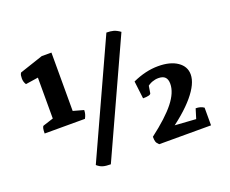

<svg xmlns="http://www.w3.org/2000/svg" viewBox="-109 -833 1226 1022"><g transform="rotate(-20 503.5 -321.5)"><path d="M83.2 -262.5Q83.2 -301.3 93.2 -304.2L164.4 -327.1L151.1 -304.1V-611.7L166.8 -556.8L79.7 -543.6Q74.5 -551.3 71.9 -560Q69.2 -568.6 69.2 -578.8Q69.2 -588.4 70.4 -596.1Q71.6 -603.8 76.4 -610.6L209.3 -655H264.4V-307L245.5 -329.6L323.8 -308Q323.8 -296.6 321 -286Q318.3 -275.4 311.4 -262.5ZM358.2 12Q330.7 12 314 7.1Q297.4 2.3 281.6 -11.8L575.7 -655Q598.9 -655 615.6 -650.4Q632.3 -645.8 652.3 -631.2ZM636.8 -0.5Q625 -11.1 621.8 -20.9Q618.6 -30.7 618.6 -49.1Q713.6 -121.5 757.9 -177.7Q802.2 -233.9 802.2 -283Q802.2 -308.3 789.9 -320.5Q777.7 -332.7 752.4 -332.7Q734.2 -332.7 716.5 -326.2Q698.8 -319.6 682.7 -305.4L693.1 -324.1L684.6 -271.8Q682.7 -259.4 639.6 -259.4L627.6 -359Q701.8 -393 772.4 -393Q840.7 -393 881 -365.5Q921.4 -338 921.4 -292.4Q921.4 -240.1 865.1 -173.3Q808.9 -106.5 700.7 -32.4L680.8 -71.3L896.2 -56.8L864 -47.6L884.3 -113.8Q897.7 -113.8 909.3 -110.6Q920.9 -107.4 930.3 -100.6V-0.5Z"/></g></svg>

Font: Petrona
Style: Regular
Weight: 400
Designer: Ringo R. Seeber
Foundry: Ringo R. Seeber
Version: Version 2.001; ttfautohint (v1.8.3)